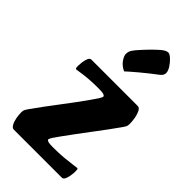

<svg xmlns="http://www.w3.org/2000/svg" viewBox="-246 -871 940 940"><g transform="rotate(45 224.0 -401.0)"><path d="M56 0Q44.9 0 36.9 -14.3Q28.8 -28.6 25.2 -48.8Q21.6 -69 21.6 -87.3Q21.6 -98.4 25.7 -105.8Q29.8 -113.1 36.5 -122.6Q57.2 -151.6 81 -183.9Q104.8 -216.1 129.6 -248.6Q154.4 -281.1 177.4 -312.2Q200.3 -343.2 220 -371.4Q233.8 -391.2 242.4 -404.2Q251 -417.2 251.8 -425.7Q248.6 -431.7 238.6 -434Q228.6 -436.3 206.3 -436.3Q173 -436.3 147.4 -434.5Q121.7 -432.8 104.5 -430.4Q87.3 -428 77 -426.3Q66.7 -424.5 63.7 -424.5Q59.7 -424.5 58.5 -428.7Q57.3 -432.8 57.3 -445.9Q57.3 -454.8 59.3 -470.4Q61.3 -485.9 66.9 -498.5Q72.5 -511 82.1 -511H402.6Q414.6 -511 422.3 -496.3Q429.9 -481.6 433.7 -461.1Q437.5 -440.5 437.5 -420.7Q437.5 -409.9 434.5 -403.1Q431.5 -396.2 423.5 -385.2Q404.7 -358.2 381.8 -327.3Q358.8 -296.4 334.5 -264Q310.2 -231.6 286.1 -199.5Q261.9 -167.3 240.7 -137.4Q228.7 -120.1 219.6 -107.2Q210.4 -94.3 208.5 -84.8Q211.9 -78.8 221.7 -76.5Q231.6 -74.3 250.2 -74.3Q295.8 -74.3 329.8 -77.5Q363.8 -80.7 384.3 -83.8Q404.8 -86.9 407.6 -86.9Q412.3 -86.9 413.2 -82.7Q414.1 -78.4 414.1 -65.6Q414.1 -57.6 411.9 -41.6Q409.8 -25.6 404.1 -12.8Q398.3 0 388 0ZM235.9 -583.4Q209.2 -596 195.4 -616.2Q181.6 -636.4 181.6 -648.7Q181.6 -658 183.5 -665.4Q185.4 -672.8 191.2 -681.3Q194.4 -686.6 201.7 -695.3Q209.1 -704 218.5 -714.4Q227.9 -724.8 237.8 -735.2Q247.8 -745.5 257.2 -755.1Q266.7 -764.6 274 -771.2Q293.1 -789.5 304.4 -795.8Q315.7 -802.1 324 -802.1Q333.7 -802.1 348.7 -788.5Q363.6 -775 375.7 -756.3Q387.8 -737.6 387.8 -722.5Q387.8 -717 384.2 -709.5Q380.7 -701.9 368.9 -693.1Q352.9 -681.4 332.7 -665.3Q312.5 -649.3 293.2 -633.2Q273.9 -617.2 258.6 -603.7Q243.2 -590.2 235.9 -583.4Z"/></g></svg>

Font: Briem Hand Thin
Style: Regular
Weight: 100
Designer: Gunnlaugur SE Briem, Eben Sorkin
Foundry: Sorkin Type Co.
Version: Version 1.003